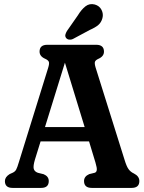

<svg xmlns="http://www.w3.org/2000/svg" viewBox="-20 -919 706 939"><path d="M218.5 -33.5Q218.5 0 181 0H41.5Q4 0 4 -33.5Q4 -53 27 -67.5L42.5 -74.5Q54 -80 59.2 -89.8Q64.5 -99.5 72.5 -126.5L215.5 -587Q222 -608 219 -616.2Q216 -624.5 202 -631Q173.5 -643 173.5 -666.5Q173.5 -700 211.5 -700H450.5Q488.5 -700 488.5 -666.5Q488.5 -643 460.5 -631Q447.5 -625 444.5 -617Q441.5 -609 447.5 -589L588.5 -139.5Q598.5 -106 608.5 -92Q618.5 -78 635 -70.5Q661.5 -57 661.5 -33.5Q661.5 0 623.5 0H429Q391 0 391 -33.5Q391 -56.5 416.5 -67.5L443 -74Q451.5 -76.5 453.2 -86.8Q455 -97 447 -123.5L415.5 -227.5H178.5L151 -139Q141.5 -107 145 -93.5Q148.5 -80 165 -74L193.5 -67Q218.5 -56.5 218.5 -33.5ZM200 -297.5H394L297.5 -612.5ZM360.5 -843.5Q378.5 -873 398.2 -888.2Q418 -903.5 443.5 -897Q466.5 -890.5 476.5 -870.8Q486.5 -851 481 -830.5Q475.5 -809.5 461 -797Q446.5 -784.5 419 -772.5L336 -728Q327.5 -724 318.2 -725.2Q309 -726.5 303.5 -733Q297.5 -741 299.8 -749.8Q302 -758.5 307.5 -767.5Z"/></svg>

Font: Fraunces 144pt SuperSoft SemiBold
Style: Regular
Weight: 600
Version: Version 1.000;[b76b70a41]